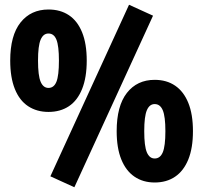

<svg xmlns="http://www.w3.org/2000/svg" viewBox="-20 -756 855 808"><path d="M293 32 192 -14 523 -736 624 -690ZM184 -285Q135 -285 98.5 -309Q62 -333 42.5 -381.5Q23 -430 23 -501Q23 -607 66.5 -661.5Q110 -716 184 -716Q234 -716 270 -692Q306 -668 325.5 -620Q345 -572 345 -501Q345 -430 325.5 -381.5Q306 -333 270 -309Q234 -285 184 -285ZM184 -386Q207 -386 217.5 -412Q228 -438 228 -501Q228 -563 217.5 -589Q207 -615 184 -615Q162 -615 151 -589Q140 -563 140 -501Q140 -438 151 -412Q162 -386 184 -386ZM631 12Q582 12 546 -12.5Q510 -37 490.5 -85Q471 -133 471 -204Q471 -310 514 -365Q557 -420 631 -420Q681 -420 717 -395.5Q753 -371 772.5 -323Q792 -275 792 -204Q792 -133 772.5 -85Q753 -37 717 -12.5Q681 12 631 12ZM631 -89Q654 -89 665 -115Q676 -141 676 -204Q676 -266 665 -292Q654 -318 631 -318Q609 -318 598 -292Q587 -266 587 -204Q587 -141 598 -115Q609 -89 631 -89Z"/></svg>

Font: Nunito Sans 7pt Condensed Black
Style: Regular
Weight: 900
Width: 3
Designer: Vernon Adams
Foundry: Vernon Adams
Version: Version 3.101;gftools[0.9.27]